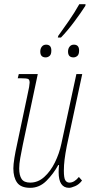

<svg xmlns="http://www.w3.org/2000/svg" viewBox="-20 -891 444 920"><path d="M259 -719Q282 -751 309.5 -790.5Q337 -830 360 -871H390L389 -863Q368 -830 335.5 -786.5Q303 -743 272 -711H257ZM199 -616Q173 -616 173 -644Q173 -658 180.5 -667.5Q188 -677 201 -677Q226 -677 226 -649Q226 -630 217.5 -623Q209 -616 199 -616ZM332 -616Q306 -616 306 -644Q306 -658 313.5 -667.5Q321 -677 334 -677Q359 -677 359 -649Q359 -630 350.5 -623Q342 -616 332 -616ZM311 9Q261 9 261 -66Q261 -86 263 -100H259Q236 -58 202.5 -24.5Q169 9 125 9Q80 9 62 -16Q44 -41 44 -84Q44 -103 49 -134Q54 -165 61 -196L110 -428Q117 -459 119.5 -474Q122 -489 122 -495Q122 -509 115 -512.5Q108 -516 79 -516H65L70 -536H161L89 -196Q82 -162 77 -133.5Q72 -105 72 -84Q72 -51 83.5 -33.5Q95 -16 125 -16Q162 -16 192 -43Q222 -70 243 -112.5Q264 -155 274 -202L346 -536H374L300 -191Q293 -155 289.5 -127Q286 -99 286 -73Q286 -38 293 -27Q300 -16 313 -16Q336 -16 358 -43L373 -26Q359 -7 340 1Q321 9 311 9Z"/></svg>

Font: Noto Serif ExtraCondensed Thin
Style: Italic
Weight: 100
Width: 2
Italic angle: -12°
Designer: Monotype Design Team
Foundry: Monotype Imaging Inc.
Version: Version 2.013